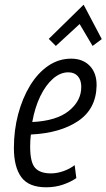

<svg xmlns="http://www.w3.org/2000/svg" viewBox="-20 -784 452 815"><path d="M176 11Q102 11 70.5 -32Q39 -75 39 -156Q39 -231 57 -299Q75 -367 107.5 -420.5Q140 -474 184.5 -504.5Q229 -535 282 -535Q332 -535 361.5 -504Q391 -473 390 -420Q388 -322 312 -270.5Q236 -219 111 -213Q108 -189 108 -162Q108 -95 129 -71.5Q150 -48 196 -48Q222 -48 249 -57.5Q276 -67 297 -83L304 -28Q279 -11 246.5 0Q214 11 176 11ZM117 -266Q220 -271 272.5 -313.5Q325 -356 325 -415Q325 -444 310.5 -460.5Q296 -477 270 -477Q236 -477 205 -450Q174 -423 151 -375.5Q128 -328 117 -266ZM217 -589 187 -619 335 -764 412 -618 373 -589 318 -682Z"/></svg>

Font: Ubuntu Sans Condensed
Style: Italic
Weight: 400
Width: 3
Italic angle: -13.5°
Designer: Dalton Maag Ltd
Foundry: Dalton Maag Ltd
Version: Version 1.006; ttfautohint (v1.8.4.7-5d5b)